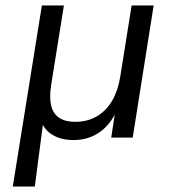

<svg xmlns="http://www.w3.org/2000/svg" viewBox="-20 -506 640 706"><path d="M27 180 134 -486H215L168 -193Q161 -148 168 -118Q175 -88 197.5 -73Q220 -58 256 -58Q302 -58 336.5 -78.5Q371 -99 392.5 -136Q414 -173 422 -223L464 -486H545L468 0H389L406 -112H414Q393 -55 350.5 -23Q308 9 250 9Q208 9 177.5 -7.5Q147 -24 133 -56L139 -58L108 180Z"/></svg>

Font: Nunito Sans 12pt ExtraLight 12pt
Style: Italic
Weight: 400
Italic angle: -9°
Version: Version 3.101;gftools[0.9.27]